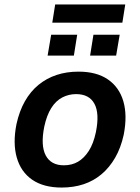

<svg xmlns="http://www.w3.org/2000/svg" viewBox="-20 -833 629 863"><path d="M257 10Q176 10 125 -25Q74 -60 55.5 -124.5Q37 -189 54 -275Q67 -334 92 -378Q117 -422 153 -451.5Q189 -481 234 -496Q279 -511 333 -511Q414 -511 465 -476Q516 -441 534.5 -377.5Q553 -314 536 -227Q523 -168 497.5 -124Q472 -80 436.5 -50Q401 -20 356 -5Q311 10 257 10ZM267 -90Q303 -90 330.5 -106Q358 -122 379 -154.5Q400 -187 411 -239Q428 -323 404.5 -366.5Q381 -410 322 -410Q289 -410 260 -395Q231 -380 210.5 -347.5Q190 -315 179 -264Q162 -179 185.5 -134.5Q209 -90 267 -90ZM215 -731 228 -813H543L530 -731ZM194 -583 210 -677H327L312 -583ZM385 -583 400 -677H518L502 -583Z"/></svg>

Font: Nunito Sans 7pt SemiCondensed
Style: Bold Italic
Weight: 700
Width: 4
Italic angle: -9°
Designer: Vernon Adams
Foundry: Vernon Adams
Version: Version 3.101;gftools[0.9.27]